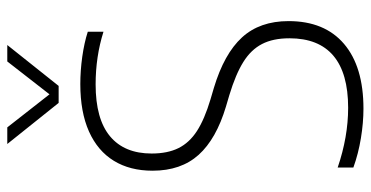

<svg xmlns="http://www.w3.org/2000/svg" viewBox="-260 -724 994 514"><g transform="rotate(-90 237.0 -467.0)"><path d="M45.5 -18V-60Q127.5 -32 205.5 -32Q298 -32 344.8 -71.5Q391.5 -111 391.5 -189Q391.5 -233 376.2 -262.5Q361 -292 328.2 -312.5Q295.5 -333 239.5 -350L209 -359Q122 -385 79.5 -432.2Q37 -479.5 37 -555.5Q37 -616 63.5 -659.2Q90 -702.5 142 -725.8Q194 -749 269 -749Q304.5 -749 342 -743.8Q379.5 -738.5 409 -729V-687Q342.5 -708 268 -708Q175.5 -708 129.2 -669.5Q83 -631 83 -558Q83 -515.5 97.5 -486.2Q112 -457 143.2 -436.8Q174.5 -416.5 228 -400.5L258.5 -391.5Q350 -364 393.8 -316.2Q437.5 -268.5 437.5 -191.5Q437.5 -95 376.5 -43Q315.5 9 203 9Q165.5 9 124.2 2.2Q83 -4.5 45.5 -18ZM329.5 -944.5H373.5L264 -807H218.5L108.5 -944.5H153L241.5 -831.5Z"/></g></svg>

Font: Encode Sans Semi Condensed ExLight
Style: Regular
Weight: 275
Width: 4
Designer: Multiple Designers
Foundry: Impallari Type
Version: Version 2.000